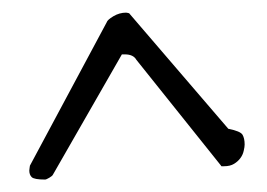

<svg xmlns="http://www.w3.org/2000/svg" viewBox="-20 -953 431 310"><path d="M27.3 -677.7Q27.3 -679.7 27.8 -682.1Q28.3 -684.6 28.3 -685.5L152.3 -917Q153.3 -920.9 163.1 -926.8Q172.9 -932.6 183.6 -932.6Q184.6 -932.6 186.5 -932.1Q188.5 -931.6 188.5 -931.6L348.6 -745.1Q368.2 -741.2 371.6 -735.4Q375 -729.5 375 -719.7Q375 -715.8 373.5 -709.5Q372.1 -703.1 368.2 -697.8Q364.3 -692.4 357.9 -688.5Q351.6 -684.6 341.8 -684.6H337.9Q336.9 -684.6 336.9 -685.5L200.2 -856.4Q195.3 -865.2 181.6 -865.2H176.8L65.4 -670.9Q64.5 -668.9 59.6 -666Q54.7 -663.1 52.7 -663.1Q35.2 -663.1 31.2 -667Q27.3 -670.9 27.3 -677.7Z"/></svg>

Font: Shadows Into Light
Style: Regular
Weight: 400
Designer: Kimberly Geswein
Foundry: Kimberly Geswein
Version: Version 001.000